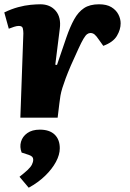

<svg xmlns="http://www.w3.org/2000/svg" viewBox="-24 -549 605 896"><path d="M85 -393Q85 -405 82.5 -416.5Q80 -428 64 -428Q54 -428 42 -424Q30 -420 17 -415L-4 -491Q29 -507 60.5 -515.5Q92 -524 119 -526.5Q146 -529 164 -529Q210 -529 236 -498.5Q262 -468 255 -415L234 -247L242 -246L286 -375Q303 -424 322 -458.5Q341 -493 368 -511Q395 -529 438 -529Q474 -529 496 -515.5Q518 -502 528.5 -481.5Q539 -461 539 -440Q539 -411 521.5 -381.5Q504 -352 458 -335L438 -363Q426 -381 417.5 -388Q409 -395 398 -395Q390 -395 382.5 -389.5Q375 -384 365.5 -368Q356 -352 342.5 -322.5Q329 -293 307 -244Q292 -209 282.5 -183.5Q273 -158 267 -138.5Q261 -119 258 -102Q255 -85 253 -66L245 0H71ZM110 327 67 276Q90 258 104.5 244.5Q119 231 125 219Q131 207 131 196Q131 188 126.5 183Q122 178 111 174L77 163Q67 137 74 112.5Q81 88 103.5 72Q126 56 162 56Q207 56 231 79Q255 102 255 143Q255 173 237 206.5Q219 240 186.5 271.5Q154 303 110 327Z"/></svg>

Font: Literata ExtraBold
Style: Italic
Weight: 800
Italic angle: -2°
Designer: Latin by Veronika Burian and Jose Scaglione. Greek by Irene Vlachou. Cyrillic by Vera Evstafieva
Foundry: TypeTogether
Version: Version 3.002